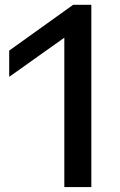

<svg xmlns="http://www.w3.org/2000/svg" viewBox="-20 -762 489 782"><path d="M242 0V-608.5L17.5 -449V-556L278 -742.5H352V0Z"/></svg>

Font: Encode Sans Expanded Medium
Style: Regular
Weight: 500
Width: 7
Designer: Multiple Designers
Foundry: Impallari Type
Version: Version 3.000; ttfautohint (v1.8.3) -l 8 -r 50 -G 200 -x 14 